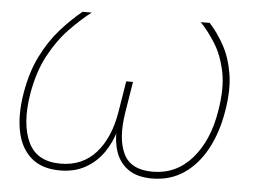

<svg xmlns="http://www.w3.org/2000/svg" viewBox="-43 -575 834 634"><g transform="rotate(5 373.5 -258.0)"><path d="M176.8 5.9Q116.7 5.9 81.3 -24.9Q45.9 -55.7 34.7 -110.4Q23.4 -165 35.2 -236.3Q46.9 -307.6 73.5 -361.1Q100.1 -414.6 135 -453.9Q169.9 -493.2 206.1 -522.5H236.3Q201.2 -495.6 164.6 -457.5Q127.9 -419.4 98.9 -365.2Q69.8 -311 57.1 -234.9Q41.5 -136.7 69.8 -76.7Q98.1 -16.6 176.8 -16.6Q249.5 -16.6 294.2 -66.9Q338.9 -117.2 353 -204.1L369.6 -306.2H392.1L375.5 -204.1Q361.3 -117.2 385.3 -66.9Q409.2 -16.6 481.9 -16.6Q560.5 -16.6 612.8 -76.7Q665 -136.7 680.7 -234.9Q693.8 -311 682.6 -365.2Q671.4 -419.4 647.5 -457.5Q623.5 -495.6 597.7 -522.5H627.4Q654.3 -493.2 676 -453.9Q697.8 -414.6 706.8 -361.1Q715.8 -307.6 703.6 -236.3Q691.9 -165 662.4 -110.4Q632.8 -55.7 587.4 -24.9Q542 5.9 481.9 5.9Q433.6 5.9 404.3 -14.2Q375 -34.2 362.5 -68.4Q350.1 -102.5 352.1 -145H356Q344.2 -102.5 320.6 -68.4Q296.9 -34.2 261 -14.2Q225.1 5.9 176.8 5.9Z"/></g></svg>

Font: Inter 28pt Thin
Style: Italic
Weight: 250
Italic angle: -9.3988°
Designer: Rasmus Andersson
Foundry: rsms
Version: Version 4.001;git-66647c0bb